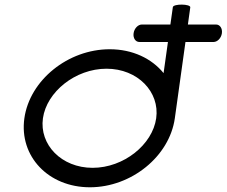

<svg xmlns="http://www.w3.org/2000/svg" viewBox="-20 -794 961 814"><path d="M162 -292.6C177.7 -404.1 299.3 -502.7 431.6 -502.7C564 -502.7 657.9 -404.1 642.2 -292.6C626.5 -181.1 504.9 -82.5 372.6 -82.5C240.2 -82.5 146.3 -181.1 162 -292.6ZM786.7 -762.7C788.8 -777.7 714.9 -778.7 712.8 -763.7C711.4 -754 707.4 -725.5 702.4 -690.1C637.3 -690.1 581.2 -690 581.2 -690C565.5 -690.1 549.3 -673.9 546.4 -653C543.4 -632.1 554.9 -616 570.8 -616H692C683.6 -556.4 675.5 -498.6 673.5 -484C623.3 -546 541.9 -585.2 445.2 -585.2C268.3 -585.2 106 -454.1 83.3 -292.6C60.6 -131.1 185.3 0 361.1 0C536.9 0 698.5 -131.1 721.2 -292.6L766.3 -616H885.9C901.8 -616.4 917.7 -632.1 920.7 -653C923.6 -673.9 912.1 -690 896.3 -690C896.2 -690.1 841.1 -690.2 776.6 -690.1Z"/></svg>

Font: Hi.
Style: Tall Oblique
Weight: 400
Designer: Mew Too, Robert Jablonski
Foundry: Cannot Into Space Fonts
Version: Version 1.996